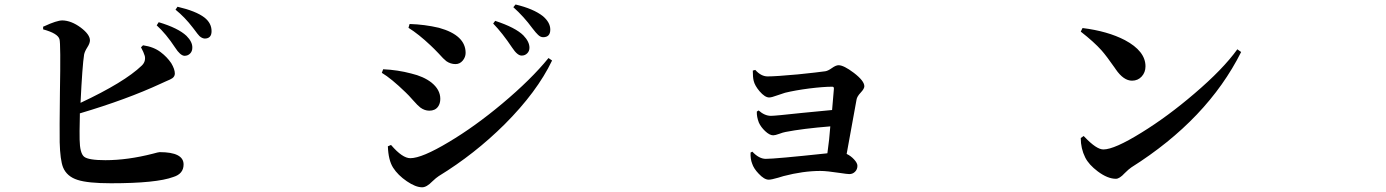

<svg xmlns="http://www.w3.org/2000/svg" viewBox="-20 -796 6040 837"><path d="M463.9 2.9Q363.3 2.9 318.4 -11.7Q271.5 -26.4 254.9 -66.4Q242.2 -98.6 240.2 -175.8Q239.3 -231.4 241.2 -390.6Q245.1 -607.4 239.3 -625Q232.4 -650.4 168 -668V-679.7Q169.9 -680.7 172.9 -681.6Q227.5 -707 252 -707Q291 -706.1 332 -675.8Q372.1 -645.5 372.1 -620.1Q372.1 -607.4 360.8 -589.8Q349.6 -572.3 346.7 -558.6Q338.9 -509.8 331.1 -347.7Q522.5 -437.5 597.7 -509.8Q616.2 -527.3 611.3 -551.8Q606.4 -568.4 594.7 -589.8L603.5 -598.6Q650.4 -591.8 680.7 -568.4Q708 -547.9 726.6 -520.5Q742.2 -494.1 742.2 -475.6Q742.2 -462.9 731.4 -455.1Q724.6 -450.2 703.1 -441.4Q689.5 -435.5 681.6 -431.6Q532.2 -362.3 328.1 -301.8Q328.1 -298.8 328.1 -293Q326.2 -210.9 327.1 -187.5Q328.1 -127.9 346.7 -112.8Q365.2 -97.7 439.5 -97.7Q536.1 -97.7 646.5 -126Q670.9 -132.8 675.8 -132.8Q780.3 -132.8 780.3 -79.1Q780.3 -38.1 735.4 -24.4Q662.1 2.9 463.9 2.9ZM784.2 -552.7Q765.6 -553.7 743.2 -588.9Q704.1 -648.4 663.1 -685.5L671.9 -699.2Q756.8 -673.8 793 -639.6Q819.3 -613.3 818.4 -587.9Q818.4 -572.3 808.6 -562.5Q798.8 -552.7 784.2 -552.7ZM872.1 -627.9Q860.4 -628.9 849.6 -638.7Q842.8 -645.5 827.1 -667Q825.2 -669.9 820.3 -675.8Q786.1 -720.7 745.1 -753.9L753.9 -766.6Q834 -748 871.1 -719.7Q902.3 -695.3 902.3 -660.2Q902.3 -627.9 872.1 -627.9Z M1820.3 20.5Q1792 20.5 1753.4 -5.9Q1714.8 -32.2 1693.8 -64.9Q1672.9 -97.7 1670.9 -158.2L1684.6 -164.1L1685.5 -163.1Q1734.4 -106.4 1768.6 -106.4Q1819.3 -106.4 1936.5 -176.8Q2049.8 -244.1 2168.9 -343.8Q2295.9 -450.2 2371.1 -543L2386.7 -532.2Q2321.3 -395.5 2179.7 -253.9Q2048.8 -124 1892.6 -28.3Q1881.8 -21.5 1864.3 -4.9Q1839.8 20.5 1820.3 20.5ZM1851.6 -313.5Q1831.1 -313.5 1812.5 -327.1Q1801.8 -335 1780.3 -359.4Q1760.7 -381.8 1748 -393.6Q1685.5 -454.1 1644.5 -478.5L1650.4 -494.1Q1713.9 -491.2 1772.5 -475.6Q1826.2 -462.9 1860.4 -436.5Q1899.4 -405.3 1899.4 -365.2Q1899.4 -344.7 1889.6 -331.1Q1877 -313.5 1851.6 -313.5ZM1965.8 -516.6Q1944.3 -516.6 1925.8 -529.3Q1914.1 -538.1 1891.6 -563.5Q1871.1 -585 1857.4 -597.7Q1804.7 -647.5 1760.7 -674.8L1765.6 -691.4Q1831.1 -689.5 1893.6 -674.8Q2009.8 -642.6 2009.8 -565.4Q2009.8 -546.9 1997.1 -531.7Q1984.4 -516.6 1965.8 -516.6ZM2253.9 -553.7Q2235.4 -553.7 2212.9 -587.9Q2169.9 -652.3 2129.9 -693.4L2138.7 -705.1Q2227.5 -675.8 2261.7 -641.6Q2288.1 -614.3 2288.1 -587.9Q2288.1 -573.2 2278.3 -563.5Q2268.6 -553.7 2253.9 -553.7ZM2347.7 -633.8Q2335.9 -633.8 2325.2 -644.5Q2317.4 -651.4 2300.8 -672.9Q2263.7 -723.6 2217.8 -764.6L2227.5 -776.4Q2305.7 -757.8 2346.7 -725.6Q2378.9 -698.2 2378.9 -667Q2378.9 -633.8 2347.7 -633.8Z M3331.1 -12.7Q3311.5 -12.7 3287.1 -39.1Q3265.6 -61.5 3258.8 -83Q3251 -102.5 3252 -130.9L3259.8 -134.8Q3289.1 -103.5 3318.4 -103.5Q3359.4 -103.5 3580.1 -127Q3585 -127.9 3586.9 -127.9Q3595.7 -189.5 3599.6 -245.1Q3479.5 -235.4 3404.3 -220.7Q3393.6 -218.8 3376.5 -212.4Q3359.4 -206.1 3350.6 -206.1Q3335 -206.1 3315.4 -224.6Q3296.9 -242.2 3288.1 -261.7Q3278.3 -287.1 3279.3 -309.6L3287.1 -314.5Q3313.5 -291 3340.8 -291Q3359.4 -291 3475.6 -303.7Q3571.3 -313.5 3607.4 -316.4Q3613.3 -379.9 3615.2 -408.2Q3616.2 -418 3608.4 -418Q3569.3 -418 3506.8 -410.2Q3446.3 -402.3 3402.3 -391.6Q3388.7 -387.7 3367.2 -379.9Q3343.8 -371.1 3333 -371.1Q3314.5 -371.1 3291 -398.4Q3270.5 -422.9 3265.6 -443.4Q3261.7 -459 3261.7 -488.3L3272.5 -491.2Q3297.9 -462.9 3326.2 -462.9Q3362.3 -462.9 3458 -471.7Q3543.9 -480.5 3578.1 -485.4Q3589.8 -487.3 3606.9 -499.5Q3624 -511.7 3635.7 -511.7Q3658.2 -511.7 3702.1 -478.5Q3748 -443.4 3748 -419.9Q3748 -409.2 3732.4 -392.6Q3715.8 -375 3713.9 -361.3Q3699.2 -277.3 3670.9 -125Q3689.5 -116.2 3703.6 -100.6Q3717.8 -85 3717.8 -73.2Q3717.8 -57.6 3707.5 -47.4Q3697.3 -37.1 3682.6 -37.1Q3673.8 -37.1 3641.6 -42Q3584 -50.8 3556.6 -50.8Q3481.4 -50.8 3395.5 -28.3Q3387.7 -26.4 3373 -21.5Q3342.8 -12.7 3331.1 -12.7Z M4844.7 -16.6Q4808.6 -16.6 4765.6 -48.8Q4726.6 -78.1 4710.9 -109.4Q4691.4 -148.4 4691.4 -194.3L4704.1 -203.1Q4705.1 -202.1 4708 -199.2Q4759.8 -144.5 4790 -144.5Q4837.9 -144.5 4956.1 -217.8Q5070.3 -288.1 5186.5 -387.7Q5311.5 -494.1 5374 -581.1L5390.6 -569.3Q5243.2 -275.4 4912.1 -66.4Q4900.4 -58.6 4882.8 -41Q4860.4 -16.6 4844.7 -16.6ZM4915 -444.3Q4877.9 -444.3 4843.8 -494.1Q4842.8 -496.1 4839.8 -500Q4803.7 -551.8 4782.2 -576.2Q4749 -613.3 4691.4 -658.2L4699.2 -673.8Q4808.6 -660.2 4883.8 -621.1Q4973.6 -573.2 4973.6 -506.8Q4973.6 -480.5 4957 -462.4Q4940.4 -444.3 4915 -444.3Z"/></svg>

Font: Bpmf GenRyu Min B
Style: B
Weight: 700
Foundry: But Ko
Version: Version 1.320